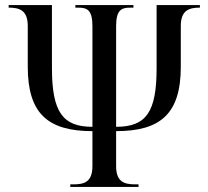

<svg xmlns="http://www.w3.org/2000/svg" viewBox="-20 -734 816 754"><path d="M256 0H524V-10H512C468 -10 436 -19 436 -82V-219C610 -219 690 -287 690 -472V-632C690 -695 724 -704 765 -704V-714H595V-467C595 -295 555 -236 436 -236V-631C436 -694 456 -704 491 -704H504V-714H276V-704H288C323 -704 343 -694 343 -631V-236C227 -236 184 -293 184 -467V-714H14V-704C55 -704 89 -695 89 -632V-472C89 -289 167 -219 343 -219V-82C343 -19 311 -10 268 -10H256Z"/></svg>

Font: Noto Serif Display SemiCondensed
Style: Regular
Weight: 400
Width: 4
Designer: Monotype Design Team
Foundry: Monotype Imaging Inc.
Version: Version 2.009